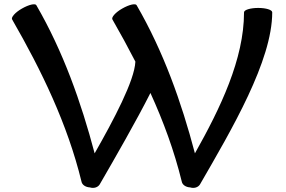

<svg xmlns="http://www.w3.org/2000/svg" viewBox="-20 -859 1371 919"><path d="M457 24C530 -102 634 -283 700 -414C762 -278 814 -137 850 10C853 26 870 37 890 38C909 44 928 38 937 24C1089 -239 1283 -568 1283 -800C1283 -812 1253 -821 1216 -821C1179 -821 1148 -812 1148 -800C1148 -576 1035 -342 913 -125C848 -372 762 -613 634 -834C629 -844 598 -837 565 -818C533 -800 512 -776 518 -766C556 -700 593 -632 628 -564C624 -473 524 -285 433 -125C368 -371 282 -613 154 -834C149 -844 118 -837 85 -818C53 -800 32 -776 38 -766C179 -521 303 -265 370 10C373 26 390 37 410 38C429 44 448 38 457 24Z"/></svg>

Font: Nupuram Expanded Bold
Style: Regular
Weight: 700
Width: 7
Designer: Santhosh Thottingal (santhosh.thottingal@gmail.com)
Foundry: SMC
Version: Version 1.000